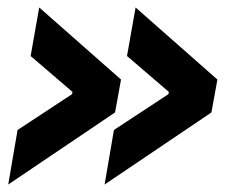

<svg xmlns="http://www.w3.org/2000/svg" viewBox="-20 -526 611 514"><path d="M304 -313 288 -225 2 -32 27 -178 173 -274 174 -280 62 -376 85 -506ZM562 -313 546 -225 260 -32 285 -178 431 -274 432 -280 320 -376 343 -506Z"/></svg>

Font: Chakra Petch
Style: Bold Italic
Weight: 700
Italic angle: -10°
Designer: Katatrad Aksorn Co.,Ltd.
Foundry: Cadson Demak Co.,Ltd.
Version: Version 1.000; ttfautohint (v1.6)